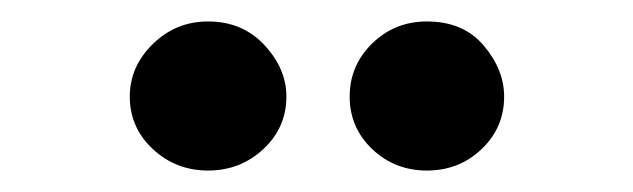

<svg xmlns="http://www.w3.org/2000/svg" viewBox="-20 -702 590 179"><path d="M174 -543Q144 -543 122.5 -563Q101 -583 101 -612Q101 -640 122.5 -661Q144 -682 174 -682Q206 -682 226.5 -660Q247 -638 247 -612Q247 -583 225.5 -563Q204 -543 174 -543ZM378 -543Q348 -543 327 -563Q306 -583 306 -612Q306 -641 327 -661.5Q348 -682 378 -682Q412 -682 431 -659.5Q450 -637 450 -612Q450 -583 429 -563Q408 -543 378 -543Z"/></svg>

Font: Inconsolata SemiExpanded ExtraBold
Style: Regular
Weight: 800
Width: 6
Monospace: yes
Designer: Raph Levien, Cyreal, Brenton Simpson
Foundry: Raph Levien, Cyreal, Google
Version: Version 3.001; ttfautohint (v1.8.2.53-6de2)